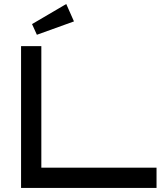

<svg xmlns="http://www.w3.org/2000/svg" viewBox="-20 -928 803 948"><path d="M752.9 0H84V-700.2H184.1V-100.1H752.9ZM345.2 -822.3 162.1 -756.3 138.2 -809.1 307.1 -908.2Z"/></svg>

Font: Bruno Ace
Style: Regular
Weight: 400
Designer: Astigmatic (AOETI)
Foundry: Astigmatic (AOETI)
Version: Version 1.000